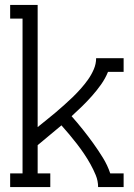

<svg xmlns="http://www.w3.org/2000/svg" viewBox="-20 -755 540 775"><path d="M21 0V-55H71V-680H21V-735H132V-242Q150 -257 168.5 -271.5Q187 -286 204.5 -301Q222 -316 239.5 -331.5Q257 -347 274 -363.5Q291 -380 306.5 -397.5Q322 -415 335.5 -434Q349 -453 358.5 -475Q368 -497 368 -520H479V-465H416Q405 -438 388 -414Q371 -390 351.5 -368Q332 -346 311.5 -326Q291 -306 269 -286Q292 -260 314 -232.5Q336 -205 356.5 -176.5Q377 -148 395.5 -118Q414 -88 425 -55H479V0H376Q376 -25 366.5 -48Q357 -71 345 -92.5Q333 -114 319.5 -134Q306 -154 291 -173.5Q276 -193 260 -212Q244 -231 228 -249Q204 -229 180 -209Q156 -189 132 -169V-55H183V0Z"/></svg>

Font: Iosevka Curly Slab Light
Style: Regular
Weight: 300
Monospace: yes
Designer: Belleve Invis
Foundry: Belleve Invis
Version: Version 22.1.2; ttfautohint (v1.8.4)